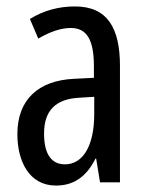

<svg xmlns="http://www.w3.org/2000/svg" viewBox="-20 -567 456 597"><path d="M213 -547C162 -547 115 -534 73 -508L99 -447C137 -469 170 -480 200 -480C251 -480 272 -442 272 -360V-325L211 -322C98 -317 34 -256 34 -150C34 -65 71 10 154 10C210 10 249 -18 277 -74H279L291 0H353V-362C353 -480 314 -547 213 -547ZM225 -263 273 -266V-212C273 -114 238 -56 182 -56C141 -56 117 -86 117 -152C117 -222 152 -259 225 -263Z"/></svg>

Font: Noto Sans Myanmar UI ExtraCondensed
Style: Regular
Weight: 400
Width: 2
Designer: Monotype Design Team
Foundry: Monotype Imaging Inc.
Version: Version 2.103